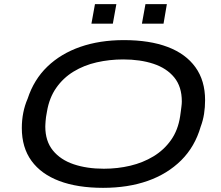

<svg xmlns="http://www.w3.org/2000/svg" viewBox="-20 -892 1064 924"><path d="M476 12Q353 12 265.5 -21Q178 -54 131.5 -118Q85 -182 85 -276Q85 -314 92 -349.5Q99 -385 113 -417Q143 -509 208 -571.5Q273 -634 366.5 -666.5Q460 -699 576 -699Q700 -699 787 -666Q874 -633 920.5 -568.5Q967 -504 967 -410Q967 -376 962 -344Q957 -312 946 -283Q918 -186 852 -120.5Q786 -55 691 -21.5Q596 12 476 12ZM480 -80Q546 -80 607 -94.5Q668 -109 718.5 -139.5Q769 -170 803 -218Q837 -266 847 -333Q849 -347 850.5 -358.5Q852 -370 853 -378Q854 -386 854.5 -392Q855 -398 855 -404Q855 -475 818.5 -519.5Q782 -564 718.5 -585Q655 -606 573 -606Q507 -606 445.5 -592Q384 -578 334 -547.5Q284 -517 250.5 -469Q217 -421 206 -355Q203 -340 201.5 -329Q200 -318 199.5 -310Q199 -302 198.5 -295.5Q198 -289 198 -283Q198 -213 234.5 -168Q271 -123 334.5 -101.5Q398 -80 480 -80ZM420 -778 437 -872H540L523 -778ZM663 -778 680 -872H783L767 -778Z"/></svg>

Font: Archivo Expanded
Style: Italic
Weight: 400
Width: 7
Italic angle: -10°
Designer: Hector Gatti
Foundry: Omnibus-Type
Version: Version 2.001